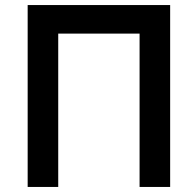

<svg xmlns="http://www.w3.org/2000/svg" viewBox="-20 -740 764 760"><path d="M89.5 0V-720H653.5V0H532.5V-607H210.5V0Z"/></svg>

Font: Vela Sans Bd
Style: Bold
Weight: 700
Designer: Principal design: Mikhail Sharanda - project Manrope.
Design modification: Ravid Balaliev
Foundry: Mikhail Sharanda
Version: Version 1.001